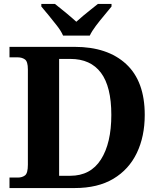

<svg xmlns="http://www.w3.org/2000/svg" viewBox="-20 -951 807 971"><path d="M28 0V-53H70Q92 -53 106.5 -64Q121 -75 121 -118V-600Q121 -640 106 -650.5Q91 -661 70 -661H28V-714H358Q524 -714 618 -627Q712 -540 712 -370Q712 -261 672 -177.5Q632 -94 553.5 -47Q475 0 358 0ZM335 -62Q438 -62 490.5 -144.5Q543 -227 543 -370Q543 -513 490.5 -583Q438 -653 336 -653H279V-62ZM299 -771Q289 -794 268.5 -820.5Q248 -847 226.5 -873Q205 -899 189 -918V-931H258Q279 -915 311.5 -888Q344 -861 366 -841Q381 -855 401 -871.5Q421 -888 441 -904Q461 -920 475 -931H544V-918Q529 -899 507 -873Q485 -847 465 -820.5Q445 -794 434 -771Z"/></svg>

Font: Noto Serif Yezidi
Style: Bold
Weight: 700
Designer: Dalton Maag Ltd
Foundry: Dalton Maag Ltd
Version: Version 1.001; ttfautohint (v1.8.4.7-5d5b)